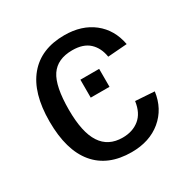

<svg xmlns="http://www.w3.org/2000/svg" viewBox="-131 -654 762 779"><g transform="rotate(-30 250.0 -264.0)"><path d="M134.3 -266.6C134.3 -339.8 144.7 -391.9 165.5 -422.9C186.4 -453.8 220.1 -469.2 266.6 -469.2C300.8 -469.2 327.1 -460.6 345.7 -443.4C364.3 -426.1 375.8 -402.8 380.4 -373.5L470.7 -380.4C461.6 -429.5 439.2 -468.1 403.6 -496.1C367.9 -524.1 323.1 -538.1 269 -538.1C196.1 -538.1 140.1 -514.7 101.1 -468C62 -421.3 42.5 -353.5 42.5 -264.6C42.5 -175.1 61.9 -107 100.8 -60.3C139.7 -13.6 196.1 9.8 270 9.8C326 9.8 372.2 -5.4 408.7 -35.6C445.1 -65.9 466.8 -106.4 473.6 -157.2L384.8 -163.1C379.9 -127.9 366.9 -101.9 345.9 -85C325 -68 298.8 -59.6 267.6 -59.6C223 -59.6 189.6 -76.5 167.5 -110.4C145.3 -144.2 134.3 -196.3 134.3 -266.6ZM235.8 -265.1H323.7V-349.1H235.8Z"/></g></svg>

Font: Arimo
Style: Regular
Weight: 400
Designer: Steve Matteson
Foundry: Monotype Imaging Inc.
Version: Version 1.32